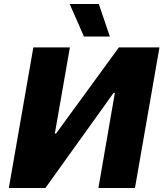

<svg xmlns="http://www.w3.org/2000/svg" viewBox="-20 -936 814 956"><path d="M24 0H206L546 -474H552L470 0H652L774 -700H572L259 -271H253L328 -700H146ZM398 -754H527L472 -916H327Z"/></svg>

Font: Fixel Display 20240404 ExBold
Style: Italic
Weight: 800
Italic angle: -10°
Designer: AlfaBravo + MacPaw
Foundry: Kyrylo Tkachov, Marchela Mozhyna, Serhii Makarenko, Maria Weinstein, Zakhar Kryvoshyya
Version: Version 1.211;Glyphs 3.2 (3225)